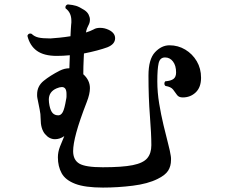

<svg xmlns="http://www.w3.org/2000/svg" viewBox="-20 -822 1040 869"><path d="M446 27Q365 27 320.5 10Q276 -7 259 -38Q242 -69 242 -110Q242 -134 251.5 -158.5Q261 -183 271 -206Q251 -192 229 -192Q203 -192 183.5 -215.5Q164 -239 164 -284Q164 -306 159.5 -326.5Q155 -347 149 -379Q148 -383 148 -387Q148 -391 148 -395Q148 -432 177.5 -456Q207 -480 250 -502Q272 -513 294 -513L296 -572Q266 -569 237 -569Q179 -569 147 -592Q115 -615 104 -660Q109 -674 123 -669Q135 -657 153 -652.5Q171 -648 208 -648Q225 -649 249.5 -651.5Q274 -654 299 -658Q300 -675 300.5 -688.5Q301 -702 302 -710Q303 -715 303 -719.5Q303 -724 303 -728Q303 -765 277 -784L276 -788Q276 -799 287 -802Q310 -800 324.5 -795.5Q339 -791 361 -777Q375 -768 381 -756Q387 -744 387 -733Q387 -719 380 -707Q377 -702 374 -694Q371 -686 369 -675Q389 -681 404 -689Q415 -696 433 -696Q453 -696 472 -687Q501 -673 501 -649Q501 -622 466 -608Q447 -601 419 -593.5Q391 -586 360 -580L359 -560Q358 -540 357.5 -521.5Q357 -503 357 -486Q387 -459 387 -423Q387 -397 373 -361Q340 -276 325.5 -222.5Q311 -169 311 -138Q311 -98 339 -81.5Q367 -65 445 -65Q533 -65 580.5 -74.5Q628 -84 646.5 -106Q665 -128 665 -165Q665 -215 658.5 -297.5Q652 -380 652 -480Q652 -554 681.5 -585.5Q711 -617 747 -617Q786 -617 818.5 -597.5Q851 -578 870.5 -545Q890 -512 890 -470Q890 -427 866 -404Q842 -381 807 -381Q789 -381 781 -392.5Q773 -404 763.5 -416.5Q754 -429 729 -433Q724 -437 724 -444Q724 -450 728 -454Q754 -456 765.5 -465Q777 -474 777 -494Q777 -525 763 -543.5Q749 -562 727 -562Q704 -562 698 -536Q692 -510 692 -454Q692 -404 700.5 -353Q709 -302 720 -256Q731 -210 740.5 -173.5Q750 -137 753 -116Q754 -112 754 -107Q754 -102 754 -98Q754 -70 741 -49.5Q728 -29 693 -12Q649 10 581 18.5Q513 27 446 27ZM244 -300Q256 -300 264 -314.5Q272 -329 279 -371Q281 -379 281 -385.5Q281 -392 281 -397Q281 -428 260 -428Q250 -428 236 -422Q201 -407 201 -371Q201 -359 204 -344Q209 -320 218.5 -310Q228 -300 244 -300Z"/></svg>

Font: Zen Antique
Style: Regular
Weight: 400
Designer: Yoshimichi Ohira
Foundry: Positype
Version: Version 1.001